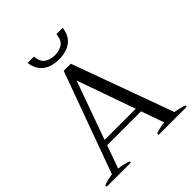

<svg xmlns="http://www.w3.org/2000/svg" viewBox="-240 -1051 1203 1203"><g transform="rotate(-45 361.5 -449.5)"><path d="M254 -806C281 -785 317 -775 361 -775C404 -775 440 -785 468 -806C495 -827 511 -858 516 -899C516 -899 460 -899 460 -899C457 -865 446 -842 428 -830C409 -818 387 -812 361 -812C335 -812 313 -818 294 -830C275 -842 264 -865 261 -899C261 -899 205 -899 205 -899C210 -858 227 -827 254 -806ZM716 -12C693 -20 667 -26 638 -31C638 -31 393 -704 393 -704C393 -704 330 -704 330 -704C330 -704 85 -32 85 -32C75 -31 62 -28 47 -25C32 -21 18 -17 7 -13C7 -13 7 0 7 0C7 0 221 0 221 0C221 0 221 -11 221 -11C195 -20 167 -27 138 -30C138 -30 193 -182 193 -182C193 -182 493 -182 493 -182C493 -182 547 -30 547 -30C516 -27 489 -21 466 -12C466 -12 466 0 466 0C466 0 716 0 716 0C716 0 716 -12 716 -12ZM481 -217C481 -217 205 -217 205 -217C205 -217 344 -604 344 -604C344 -604 481 -217 481 -217Z"/></g></svg>

Font: BUSH 25 TRIRONG
Style: Regular
Weight: 400
Designer: Katatrad Team
Foundry: CadsonDemak